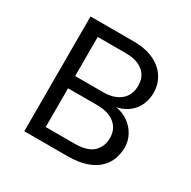

<svg xmlns="http://www.w3.org/2000/svg" viewBox="-143 -769 907 910"><g transform="rotate(30 311.0 -314.0)"><path d="M101 0V-628H336Q405 -628 450.5 -605.2Q496 -582.5 518.5 -545.2Q541 -508 541 -464Q541 -410 511.2 -370.2Q481.5 -330.5 422 -316Q460.5 -310 489.8 -288.8Q519 -267.5 535.5 -236.8Q552 -206 552 -171Q552 -139 541.2 -108.5Q530.5 -78 505.5 -53.5Q480.5 -29 439 -14.5Q397.5 0 336 0ZM179 -68H335Q406.5 -68 437.8 -98Q469 -128 469 -175Q469 -222.5 435 -251.2Q401 -280 335 -280H179ZM179 -561V-347H333Q391.5 -347 426.2 -375.8Q461 -404.5 461 -457Q461 -506 427.2 -533.5Q393.5 -561 334 -561Z"/></g></svg>

Font: Karla
Style: Regular
Weight: 400
Designer: Jonathan Pinhorn
Version: Version 2.004;gftools[0.9.33]